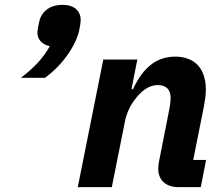

<svg xmlns="http://www.w3.org/2000/svg" viewBox="-20 -770 914 790"><path d="M440 0 494 -270C502 -310 520 -344 544 -372C567 -399 595 -420 629 -420C667 -420 682 -398 682 -368C682 -348 679 -331 675 -312L634 -104C633 -99 631 -88 631 -76C631 -29 662 0 715 0H806L828 -112H775L818 -327C823 -354 827 -376 827 -401C827 -487 782 -537 701 -537C619 -537 567 -487 527 -403H521L545 -525H405L300 0ZM237 -750C181 -750 149 -719 141 -679C138 -664 134 -645 134 -635C134 -612 148 -588 185 -580C157 -530 121 -492 66 -450H165C238 -502 294 -586 306 -646C309 -661 312 -677 312 -689C312 -718 293 -750 237 -750Z"/></svg>

Font: LVC Sans
Style: Bold Italic
Weight: 700
Italic angle: -11.31°
Designer: Mike Abbink, Paul van der Laan, Pieter van Rosmalen
Foundry: Bold Monday
Version: Version 3.0